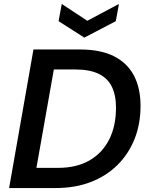

<svg xmlns="http://www.w3.org/2000/svg" viewBox="-20 -950 753 970"><path d="M26 0 149 -700H384Q489 -700 556.5 -665.5Q624 -631 657 -567.5Q690 -504 690 -415Q690 -323 659.5 -247Q629 -171 572.5 -115.5Q516 -60 437.5 -30Q359 0 261 0ZM164 -102H274Q367 -102 432 -139.5Q497 -177 531.5 -245Q566 -313 566 -406Q566 -470 544.5 -513Q523 -556 477.5 -577.5Q432 -599 361 -599H252ZM581 -930 565 -843 406 -760 276 -843 292 -930 421 -845Z"/></svg>

Font: DM Sans 24pt SemiBold
Style: Italic
Weight: 600
Italic angle: -10°
Designer: Colophon Foundry, Jonny Pinhorn
Foundry: Colophon Foundry
Version: Version 4.004;gftools[0.9.30]